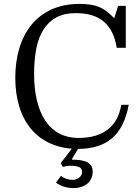

<svg xmlns="http://www.w3.org/2000/svg" viewBox="-20 -750 717 980"><path d="M367 -683Q460 -683 511 -638.5Q562 -594 576 -506H622V-720H583L563 -657Q543 -678 524.5 -692Q506 -706 485.5 -714.5Q465 -723 440.5 -726.5Q416 -730 385 -730Q305 -730 243.5 -702Q182 -674 141 -624Q100 -574 79 -504.5Q58 -435 58 -353Q58 -271 79 -204Q100 -137 140.5 -89.5Q181 -42 241 -16Q301 10 378 10Q489 10 552.5 -45Q616 -100 637 -215H599Q585 -131 529.5 -88.5Q474 -46 382 -46Q324 -46 281 -69.5Q238 -93 210 -136Q182 -179 168 -239Q154 -299 154 -372Q154 -443 165 -500.5Q176 -558 201.5 -598.5Q227 -639 267.5 -661Q308 -683 367 -683ZM356 210Q376 210 393.5 204.5Q411 199 424.5 188.5Q438 178 445.5 162Q453 146 453 126Q453 110 447 98.5Q441 87 428 79.5Q415 72 395.5 68.5Q376 65 348 65Q348 64 347.5 63.5Q347 63 347 62L395 -17H366L290 83L301 102Q312 99 320.5 97.5Q329 96 340 96Q369 96 384 103Q399 110 399 127Q399 144 385 156Q371 168 349 168Q319 168 291 148L266 182Q304 210 356 210Z"/></svg>

Font: GradeGX
Style: Regular
Weight: 100
Width: 1
Designer: Adam Twardoch
Foundry: Adam Twardoch
Version: Version 2.002; DEVELOPMENT